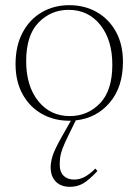

<svg xmlns="http://www.w3.org/2000/svg" viewBox="-20 -456 534 741"><path d="M247 10Q188 10 141 -16.8Q94 -43.5 67 -92.8Q40 -142 40 -208.5Q40 -278.5 66.8 -329.5Q93.5 -380.5 140.5 -408.2Q187.5 -436 247.5 -436Q307 -436 353.8 -409.2Q400.5 -382.5 427.5 -333.5Q454.5 -284.5 454.5 -217.5Q454.5 -120 403.5 -60Q352.5 0 272.5 8.5L244.5 65.5Q228.5 98 221.2 117.8Q214 137.5 212.2 151.5Q210.5 165.5 210.5 181Q210.5 207 225.2 222Q240 237 265.5 237Q287.5 237 307 226.5Q326.5 216 348 194.5L356 204Q323.5 239 300.8 252Q278 265 250 265Q214.5 265 195 244.5Q175.5 224 175.5 189.5Q175.5 171.5 182.5 147.2Q189.5 123 218.5 71.5L253.5 10Q250.5 10 247 10ZM249.5 -8Q318 -8 365.8 -57.2Q413.5 -106.5 413.5 -206Q413.5 -302 367 -360Q320.5 -418 245 -418Q176.5 -418 128.8 -369Q81 -320 81 -220Q81 -124 127.5 -66Q174 -8 249.5 -8Z"/></svg>

Font: Newsreader 16pt ExtraLight
Style: Regular
Weight: 275
Designer: Hugues Gentile
Foundry: Production Type
Version: Version 1.003; ttfautohint (v1.8.3)